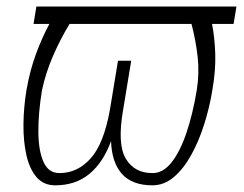

<svg xmlns="http://www.w3.org/2000/svg" viewBox="-20 -548 735 578"><path d="M691.8 -528.4 683.2 -475.9H618.3Q626.4 -435.4 628 -385.5Q629.6 -335.6 619.3 -277Q610.8 -224.4 594.6 -173.5Q578.5 -122.5 555.4 -81Q532.3 -39.4 503 -14.7Q473.7 9.9 438.9 9.9Q377.8 9.9 347.1 -24.5Q316.4 -58.9 314.3 -123.2Q290.8 -58.9 249.1 -24.5Q207.4 9.9 146.3 9.9Q111.2 9.9 90 -14.7Q68.9 -39.4 59.5 -81Q50.1 -122.5 50.6 -173.5Q51.1 -224.4 59.7 -277Q70 -335.9 88.4 -385.8Q106.9 -435.7 128.6 -475.9H81L89.5 -528.4ZM189.3 -475.9Q159.8 -426.8 138.7 -377.5Q117.5 -328.1 106.5 -277Q94.8 -205.6 95.5 -149Q96.2 -92.3 111.5 -59.5Q126.8 -26.6 159.1 -27Q212.4 -26.6 252.5 -70.7Q292.6 -114.7 311.1 -218.8L335.2 -365.1H375L350.9 -218.8Q332.4 -114 358.7 -70.3Q384.9 -26.6 438.9 -27Q470.5 -26.6 496.3 -58.9Q522 -91.3 541.2 -147.9Q560.4 -204.5 572.4 -277Q580.6 -328.5 574.9 -378Q569.2 -427.6 556.5 -475.9Z"/></svg>

Font: Inter UI Thin
Style: Italic
Weight: 100
Italic angle: -9.39999°
Designer: Rasmus Andersson
Foundry: rsms
Version: 3.2;8d6f07862